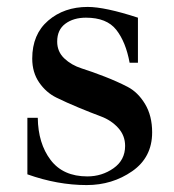

<svg xmlns="http://www.w3.org/2000/svg" viewBox="-20 -522 503 554"><path d="M378 -471V-341H354Q343 -401 315.5 -436Q288 -471 228 -471Q192 -471 168.5 -453.5Q145 -436 145 -402Q145 -373 165.5 -353.5Q186 -334 216 -324.5Q246 -315 282 -301Q318 -287 348 -271.5Q378 -256 398.5 -222Q419 -188 419 -140Q419 -68 361.5 -28Q304 12 230 12Q146 12 59 -19V-182H89Q90 -108 126 -60.5Q162 -13 232 -13Q274 -13 307.5 -36.5Q341 -60 341 -101Q341 -131 321 -153Q301 -175 271.5 -186Q242 -197 207 -211.5Q172 -226 142.5 -240.5Q113 -255 93 -284Q73 -313 73 -353Q73 -423 119 -462.5Q165 -502 233 -502Q283 -502 378 -471Z"/></svg>

Font: Justus
Style: Roman
Weight: 500
Version: Version 001.001